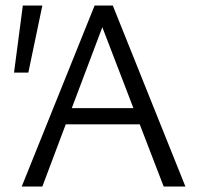

<svg xmlns="http://www.w3.org/2000/svg" viewBox="-20 -678 737 698"><path d="M83 -414H31L63 -658H134ZM488 -226H219L134 0H59L324 -658H390L654 0H575ZM465 -285 352 -579 241 -285Z"/></svg>

Font: Ysabeau SC
Style: Regular
Weight: 400
Designer: Christian Thalmann (Catharsis Fonts)
Version: Version 0.003